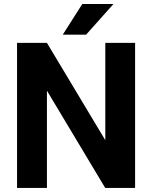

<svg xmlns="http://www.w3.org/2000/svg" viewBox="-20 -921 746 941"><path d="M642.1 -710.9V0H495.6L210 -476.6V0H63.5V-710.9H210L496.1 -233.9V-710.9ZM287.6 -751 383.3 -901.4H536.1L401.9 -751Z"/></svg>

Font: Vazirmatn FD
Style: Bold
Weight: 700
Designer: Saber Rastikerdar
Foundry: Saber Rastikerdar
Version: Version 33.001